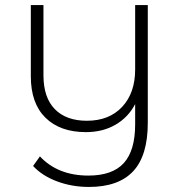

<svg xmlns="http://www.w3.org/2000/svg" viewBox="-20 -542 711 760"><path d="M515 -522H565V-56Q565 74 507 136Q449 198 332 198Q265 198 206 176Q147 154 111 115L138 77Q209 153 330 153Q425 153 470 103.5Q515 54 515 -50V-130Q488 -78 437.5 -48.5Q387 -19 320 -19Q218 -19 160 -76Q102 -133 102 -240V-522H152V-244Q152 -156 197 -110Q242 -64 324 -64Q412 -64 463.5 -119Q515 -174 515 -267Z"/></svg>

Font: mBank Light
Style: Regular
Weight: 300
Designer: Julieta Ulanovsky
Foundry: Julieta Ulanovsky
Version: Version 7.200;PS 007.200;hotconv 1.0.88;makeotf.lib2.5.64775